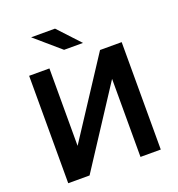

<svg xmlns="http://www.w3.org/2000/svg" viewBox="-162 -1069 1112 1201"><g transform="rotate(-20 394.0 -468.5)"><path d="M86 0V-715H221V-62H131L558 -715H702V0H567V-656H656L228 0ZM347 -793 180 -937H339L473 -793Z"/></g></svg>

Font: Wix Madefor Display
Style: Bold
Weight: 700
Designer: Dalton Maag Ltd
Foundry: Dalton Maag Ltd
Version: Version 3.100